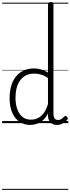

<svg xmlns="http://www.w3.org/2000/svg" viewBox="-20 -1168 668 1821"><path d="M265 17Q210 17 166 -12Q122 -41 96.5 -98Q71 -155 71 -238Q71 -288 80.5 -331Q90 -374 109 -408.5Q128 -443 156 -467.5Q184 -492 221 -505.5Q258 -519 303 -519Q336 -519 368.5 -509.5Q401 -500 435 -480V-1129Q435 -1139 441.5 -1143.5Q448 -1148 461 -1148Q475 -1148 481 -1143.5Q487 -1139 487 -1129V-91Q487 -60 498 -45Q509 -30 531 -30Q541 -30 551 -33.5Q561 -37 570.5 -45Q580 -53 590 -63Q596 -69 602.5 -68Q609 -67 615 -60Q621 -54 622.5 -47.5Q624 -41 619 -34Q608 -19 592 -7.5Q576 4 558 10.5Q540 17 522 17Q493 17 473.5 5.5Q454 -6 444.5 -26.5Q435 -47 435 -75Q435 -79 435 -83.5Q435 -88 435 -92Q412 -47 382.5 -23.5Q353 0 322.5 8.5Q292 17 265 17ZM127 -242Q127 -180 143.5 -133Q160 -86 192.5 -59.5Q225 -33 274 -33Q306 -33 336.5 -46.5Q367 -60 392.5 -92.5Q418 -125 435 -181V-428Q400 -452 367.5 -461Q335 -470 302 -470Q270 -470 243 -460.5Q216 -451 194.5 -432Q173 -413 158 -385.5Q143 -358 135 -322Q127 -286 127 -242ZM0 623H628V633H0ZM0 -20H628V0H0ZM0 -505H628V-500H0ZM0 -1143H628V-1133H0Z"/></svg>

Font: Playwrite CL Guides
Style: Regular
Weight: 400
Designer: Veronika Burian, José Scaglione
Foundry: TypeTogether
Version: Version 1.003